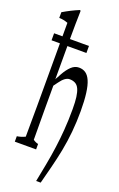

<svg xmlns="http://www.w3.org/2000/svg" viewBox="-203 -878 724 1167"><g transform="rotate(20 158.5 -295.0)"><path d="M51.8 -641.6Q51.8 -690.4 51.8 -729Q23.4 -739.7 -4.9 -740.2Q-4.9 -763.2 -4.9 -776.9Q45.9 -807.1 96.7 -828.1Q99.6 -830.1 102.5 -822.3Q100.1 -737.3 100.1 -652.3V-646.5V-641.6H223.1Q223.1 -624 223.1 -596.2H100.1Q100.1 -492.2 100.1 -381.3Q104.5 -391.6 109.4 -398.4Q115.7 -409.7 121.1 -420.4Q140.6 -455.6 162.8 -476.6Q185.1 -497.6 211.9 -497.6Q237.3 -497.6 255.6 -484.9Q273.9 -472.2 286.1 -444.3Q311.5 -387.2 311.5 -251Q311.5 -116.2 287.1 8.8Q275.4 67.9 260.7 125.5Q260.7 125.5 231.4 239.3H202.1Q214.4 178.7 224.6 123.5Q248 0.5 256.3 -111.3Q261.2 -172.9 261.2 -246.6Q261.2 -293 257.1 -324Q252.9 -355 243.9 -374.8Q234.9 -394.5 219.2 -403.1Q203.6 -411.6 182.1 -411.6Q153.3 -411.6 121.6 -367.2Q113.3 -356 102.1 -340.8Q102.1 -259.8 102.1 -188.5Q102.5 -140.1 102.5 -102.1Q103 -50.3 103 -8.3Q103 3.4 103 5.4V8.8Q120.1 21 136.2 23.9Q136.2 46.4 136.2 59.1H-1.5Q-1.5 46.4 -1.5 23.9Q24.4 20.5 50.8 7.8V4.4Q50.8 2.9 50.8 -8.8Q50.8 -54.2 51.3 -103.8Q51.8 -153.3 51.8 -191.9Q51.8 -396 51.8 -596.2H-2.4Q-2.4 -623.5 -2.4 -641.6Z"/></g></svg>

Font: Scarab Serif
Style: Condensed-Light
Weight: 300
Designer: John Roberts
Foundry: Scarab
Version: 1.0